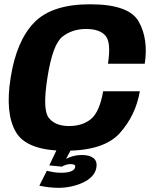

<svg xmlns="http://www.w3.org/2000/svg" viewBox="-20 -701 720 898"><path d="M286 4Q467 4 541 -79.2Q615 -162.5 634 -274H462.5Q445.5 -177.5 405.8 -144.5Q366 -111.5 303 -111.5Q238 -111.5 208 -150Q178 -188.5 202 -339Q226 -493.5 272 -529.5Q318 -565.5 382.5 -565.5Q446 -565.5 473.2 -534.2Q500.5 -503 485 -403H657Q674.5 -518.5 629 -599.8Q583.5 -681 401.5 -681Q222 -681 139.5 -595.2Q57 -509.5 30 -339Q3 -172 54 -84Q105 4 286 4ZM253 177.5Q283 177.5 312.5 171.2Q342 165 367.5 153.2Q393 141.5 409.8 124Q426.5 106.5 430.5 84Q436 53.5 417.5 38.8Q399 24 364 24Q336.5 24 313.2 31.8Q290 39.5 277 50.5L269.5 78.5Q276.5 73.5 288 70Q299.5 66.5 309.5 66.5Q322 66.5 327.8 69.8Q333.5 73 331.5 81.5Q329.5 92.5 313.2 99.8Q297 107 266.5 107Q246.5 107 228.8 104Q211 101 199 98L164 167.5Q185.5 172 208.8 174.8Q232 177.5 253 177.5ZM269.5 78.5 311.5 0H245L210.5 72.5Z"/></svg>

Font: Anybody
Style: Bold Italic
Weight: 700
Italic angle: -10°
Designer: Tyler Finck
Foundry: Etcetera Type Company
Version: Version 1.113;gftools[0.9.25]